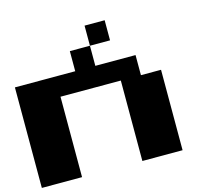

<svg xmlns="http://www.w3.org/2000/svg" viewBox="-121 -1139 1241 1153"><g transform="rotate(-15 500.0 -562.5)"><path d="M625 -875H500V-1000H625ZM875 -625V-125H625V-625H250V-125H0V-750H375V-875H500V-750H750V-625Z"/></g></svg>

Font: Press Start 2P
Style: Regular
Weight: 400
Designer: CodeMan38
Foundry: CodeMan38
Version: Version 3.000